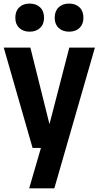

<svg xmlns="http://www.w3.org/2000/svg" viewBox="-22 -806 536 1046"><path d="M155.5 0 -1.5 -546.5H143.5L247.5 -129.5L355.5 -546.5H495L274 220H137L201 0ZM354.5 -633.5Q319 -633.5 297.5 -653.8Q276 -674 276 -709.5Q276 -745.5 297.5 -766Q319 -786.5 354.5 -786.5Q390 -786.5 411.2 -766Q432.5 -745.5 432.5 -709.5Q432.5 -674 411.2 -653.8Q390 -633.5 354.5 -633.5ZM139.5 -633.5Q104 -633.5 82.8 -653.8Q61.5 -674 61.5 -709.5Q61.5 -745.5 82.8 -766Q104 -786.5 139.5 -786.5Q175 -786.5 196.5 -766Q218 -745.5 218 -709.5Q218 -674 196.5 -653.8Q175 -633.5 139.5 -633.5Z"/></svg>

Font: Encode Sans Condensed
Style: Bold
Weight: 700
Width: 3
Designer: Multiple Designers
Foundry: Impallari Type
Version: Version 3.000; ttfautohint (v1.8.3) -l 8 -r 50 -G 200 -x 14 